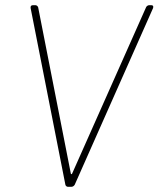

<svg xmlns="http://www.w3.org/2000/svg" viewBox="-20 -720 611 740"><path d="M543 -692 258 -51C257 -48 253 -48 253 -51L127 -692C125 -697 121 -700 116 -700H107C100 -700 97 -696 98 -689L232 -8C233 -3 238 0 242 0H255C260 0 265 -3 268 -8L570 -689C572 -696 570 -700 563 -700H555C551 -700 545 -697 543 -692Z"/></svg>

Font: Barlow Thin
Style: Italic
Weight: 250
Italic angle: -7°
Designer: Jeremy Tribby
Foundry: Tribby Type
Version: Version 1.422;hotconv 1.0.109;makeotfexe 2.5.65596